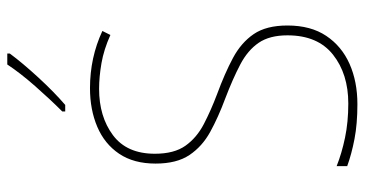

<svg xmlns="http://www.w3.org/2000/svg" viewBox="-257 -734 1001 527"><g transform="rotate(-90 243.5 -470.5)"><path d="M437 -182Q437 -118 408.5 -75.5Q380 -33 331.5 -11.5Q283 10 221 10Q167 10 125.5 2Q84 -6 51 -18V-47Q86 -33 129 -24Q172 -15 223 -15Q304 -15 357 -57Q410 -99 410 -182Q410 -231 389.5 -261Q369 -291 330 -311.5Q291 -332 236 -353Q185 -372 145 -394Q105 -416 81.5 -451Q58 -486 58 -544Q58 -604 85 -644Q112 -684 159 -704Q206 -724 265 -724Q349 -724 422 -690L411 -668Q371 -686 333.5 -692.5Q296 -699 263 -699Q187 -699 136 -661Q85 -623 85 -546Q85 -493 107 -462Q129 -431 166.5 -411.5Q204 -392 249 -375Q306 -354 348 -331.5Q390 -309 413.5 -274.5Q437 -240 437 -182ZM360 -944Q334 -909 294.5 -866Q255 -823 219 -792H201V-800Q235 -834 271 -875Q307 -916 330 -951H360Z"/></g></svg>

Font: Noto Sans Thai SemCond Thin
Style: Regular
Weight: 100
Width: 4
Designer: Monotype Design Team
Foundry: Monotype Imaging Inc.
Version: Version 2.002; ttfautohint (v1.8.4.7-5d5b)